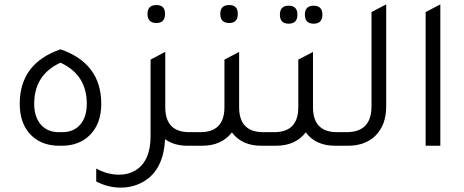

<svg xmlns="http://www.w3.org/2000/svg" viewBox="-20 -665 2119 876"><path d="M251 0Q162 0 112 -59Q70 -110 70 -191Q70 -376 256 -440Q442 -376 442 -191Q442 -98 387 -46Q339 0 261 0ZM248 -62H264Q316 -62 346 -96.5Q376 -131 376 -191Q376 -324 256 -379Q136 -324 136 -191Q136 -132 166 -97Q196 -62 248 -62Z M694 -560Q653 -560 653 -602Q653 -642 694 -642Q733 -642 733 -602Q733 -560 694 -560ZM844 -62H879V0H836Q774 0 733 -30Q725 136 599 180Q567 191 531 191Q473 191 419 163V104Q470 132 523 132Q565 132 597 113Q667 71 667 -44V-393L733 -428V-427L734 -428V-176Q734 -62 844 -62Z M1026 -560Q985 -560 985 -602Q985 -642 1026 -642Q1065 -642 1065 -602Q1065 -560 1026 -560ZM1181 -62H1216V0H1173Q1083 0 1038 -61Q991 0 902 0H859V-62H894Q1004 -62 1004 -176V-393L1071 -428V-176Q1071 -62 1181 -62Z M1297 -557Q1257 -557 1257 -598Q1257 -639 1297 -639Q1337 -639 1337 -598Q1337 -557 1297 -557ZM1411 -557Q1371 -557 1371 -598Q1371 -639 1411 -639Q1451 -639 1451 -598Q1451 -557 1411 -557ZM1518 -62H1553V0H1510Q1420 0 1375 -61Q1328 0 1239 0H1196V-62H1231Q1341 -62 1341 -176V-393L1408 -428V-176Q1408 -62 1518 -62Z M1533 0V-62H1561Q1675 -62 1675 -180V-610L1742 -645V-179Q1742 -94 1692 -45Q1645 0 1568 0Z M1922 0V-610L1989 -645V0Z"/></svg>

Font: Space Grotesk
Style: Regular
Weight: 400
Designer: Florian Karsten
Foundry: Florian Karsten
Version: Version 2.000